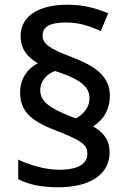

<svg xmlns="http://www.w3.org/2000/svg" viewBox="-20 -785 545 811"><path d="M65 -394C65 -306 124 -268 228 -229C330 -189 349 -171 349 -135C349 -99 320 -68 229 -68C170 -68 102 -89 57 -111V-28C100 -6 153 6 226 6C362 6 443 -49 443 -142C443 -192 418 -226 373 -251C411 -275 444 -315 444 -382C444 -462 383 -506 283 -544C190 -579 160 -599 160 -635C160 -670 187 -690 259 -690C319 -690 361 -673 406 -654L437 -729C385 -750 336 -765 264 -765C139 -765 67 -714 67 -633C67 -580 94 -544 140 -518C100 -497 65 -457 65 -394ZM150 -404C150 -445 181 -475 213 -485C327 -448 358 -416 358 -369C358 -328 329 -301 301 -285L284 -291C186 -329 150 -358 150 -404Z"/></svg>

Font: Noto Sans Hanifi Rohingya Medium
Style: Regular
Weight: 500
Designer: Monotype Design Team and DaltonMaag
Foundry: Google LLC
Version: Version 2.102